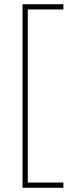

<svg xmlns="http://www.w3.org/2000/svg" viewBox="-20 -734 350 912"><path d="M281 158H87V-714H281V-689H112V133H281Z"/></svg>

Font: Noto Sans Lao Looped SemiCondensed Thin
Style: Regular
Weight: 100
Width: 4
Designer: Mark Frömberg, Ben Mitchell
Foundry: The Fontpad Ltd
Version: Version 1.002; ttfautohint (v1.8.4.7-5d5b)